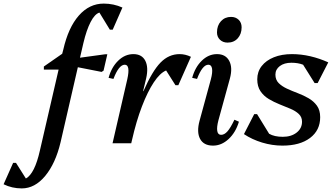

<svg xmlns="http://www.w3.org/2000/svg" viewBox="-217 -797 1851 1068"><path d="M-96 251Q-150 251 -197 228L-144 109H-128L-73 196Q-24 169 5 40L109 -410H27V-427L129 -498L135 -521Q163 -644 221.5 -710.5Q280 -777 360 -777Q415 -777 464 -755L410 -632H394L336 -727Q310 -719 287 -674.5Q264 -630 247 -558L228 -476L367 -495H380L359 -404L348 -397L216 -423L120 -6Q92 112 34.5 181.5Q-23 251 -96 251Z M409 0 491 -356Q509 -437 477 -437Q444 -437 414 -358L387 -364Q403 -423 440.5 -459.5Q478 -496 525 -496Q572 -496 591 -459.5Q610 -423 596 -361L579 -290H581Q630 -402 676 -449Q722 -496 782 -496Q814 -496 845 -481L775 -323H759L707 -405Q673 -391 638.5 -339Q604 -287 572.5 -205Q541 -123 517 -17L513 0Z M968 13Q916 13 896 -24.5Q876 -62 893 -125L956 -356Q966 -394 962.5 -415.5Q959 -437 942 -437Q909 -437 879 -358L852 -364Q868 -423 905.5 -459.5Q943 -496 990 -496Q1038 -496 1058 -458.5Q1078 -421 1062 -361L998 -128Q988 -90 991.5 -68.5Q995 -47 1013 -47Q1031 -47 1048 -66Q1065 -85 1087 -131L1112 -120Q1094 -60 1054.5 -23.5Q1015 13 968 13ZM1049 -560Q1023 -560 1006.5 -576Q990 -592 990 -617Q990 -655 1012 -679Q1034 -703 1068 -703Q1094 -703 1110.5 -687Q1127 -671 1127 -645Q1127 -608 1105.5 -584Q1084 -560 1049 -560Z M1354 13Q1297 13 1241 -4Q1185 -21 1140 -51L1197 -162H1213L1280 -53Q1309 -36 1356 -36Q1403 -36 1433 -59.5Q1463 -83 1463 -120Q1463 -146 1445 -163Q1427 -180 1398.5 -192Q1370 -204 1338.5 -216.5Q1307 -229 1278.5 -246Q1250 -263 1232 -289.5Q1214 -316 1214 -356Q1214 -398 1238.5 -429.5Q1263 -461 1306.5 -478.5Q1350 -496 1407 -496Q1458 -496 1509.5 -484Q1561 -472 1609 -450L1550 -335H1533L1469 -437Q1441 -448 1404 -448Q1364 -448 1339.5 -429.5Q1315 -411 1315 -382Q1315 -353 1333 -335Q1351 -317 1379 -304Q1407 -291 1439 -279Q1471 -267 1499.5 -250.5Q1528 -234 1546 -209Q1564 -184 1564 -145Q1564 -72 1507.5 -29.5Q1451 13 1354 13Z"/></svg>

Font: Platypi
Style: Italic
Weight: 400
Italic angle: -13°
Designer: David Sargent
Foundry: Bolt Cutter Type
Version: Version 1.200; ttfautohint (v1.8.4.7-5d5b)